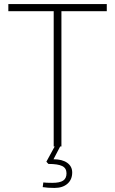

<svg xmlns="http://www.w3.org/2000/svg" viewBox="-20 -720 566 944"><path d="M276 0 243 63Q286 63 310.5 80.5Q335 98 335 128Q335 163 311.5 183.5Q288 204 248 204Q214 204 190 200L193 177Q205 179 237 179Q274 179 290.5 168Q307 157 307 132Q307 107 286 96.5Q265 86 218 86L208 75L249 0H244V-665H21V-700H505V-665H282V0Z"/></svg>

Font: Sarabun Thin
Style: Regular
Weight: 250
Designer: Suppakit Chalermlarp | Katatrad Co.,Ltd.
Foundry: Cadson Demak Co.,Ltd.
Version: Version 1.000; ttfautohint (v1.6)